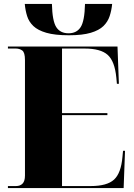

<svg xmlns="http://www.w3.org/2000/svg" viewBox="-20 -949 674 969"><path d="M328 -771Q257 -771 214 -783.5Q171 -796 148.5 -817.5Q126 -839 117 -867.5Q108 -896 105 -929H242Q244 -843 264 -812Q284 -781 326 -781Q367 -781 387 -812Q407 -843 409 -929H546Q543 -897 533.5 -868Q524 -839 502 -817.5Q480 -796 438 -783.5Q396 -771 328 -771ZM20 0V-10H61Q82 -10 94 -22.5Q106 -35 106 -63V-646Q106 -684 92.5 -694Q79 -704 60 -704H20V-714H573L580 -526H570L567 -558Q559 -640 523.5 -672Q488 -704 407 -704H293V-378H522V-368H293V-10H438Q520 -10 555.5 -42.5Q591 -75 598 -157L601 -188H611L604 0Z"/></svg>

Font: Noto Serif Display SemiCondensed Black
Style: Regular
Weight: 900
Width: 4
Designer: Monotype Design Team
Foundry: Monotype Imaging Inc.
Version: Version 2.009